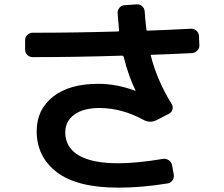

<svg xmlns="http://www.w3.org/2000/svg" viewBox="-20 -822 1040 892"><path d="M131.8 -556.6Q117.2 -556.6 106.9 -566.9Q96.7 -577.1 96.7 -591.8V-634.8Q96.7 -649.4 106.9 -659.7Q117.2 -669.9 131.8 -669.9Q330.1 -669.9 529.3 -675.8Q533.2 -675.8 533.2 -680.7Q530.3 -709 526.4 -759.8Q525.4 -774.4 534.7 -785.6Q543.9 -796.9 558.6 -797.9L615.2 -801.8Q629.9 -802.7 640.6 -793Q651.4 -783.2 652.3 -767.6Q654.3 -733.4 660.2 -684.6Q660.2 -679.7 665 -679.7Q733.4 -681.6 867.2 -688.5Q881.8 -689.5 892.6 -679.7Q903.3 -669.9 904.3 -655.3L906.2 -612.3Q907.2 -597.7 896.5 -586.9Q885.7 -576.2 871.1 -575.2Q747.1 -569.3 684.6 -567.4Q678.7 -567.4 680.7 -563.5Q709 -450.2 777.3 -338.9Q785.2 -327.1 781.2 -313Q777.3 -298.8 763.7 -293L707 -263.7Q675.8 -248 643.6 -266.6Q546.9 -319.3 443.4 -320.3Q367.2 -320.3 325.2 -289.6Q283.2 -258.8 283.2 -207Q283.2 -137.7 345.2 -100.6Q407.2 -63.5 530.3 -63.5Q616.2 -63.5 738.3 -84Q752 -85.9 764.2 -77.6Q776.4 -69.3 779.3 -54.7L787.1 -11.7Q790 2 781.7 15.1Q773.4 28.3 757.8 30.3Q637.7 49.8 530.3 49.8Q337.9 49.8 244.1 -22Q150.4 -93.8 150.4 -212.9Q150.4 -312.5 226.1 -372.6Q301.8 -432.6 436.5 -432.6Q522.5 -432.6 607.4 -400.4H609.4V-402.3Q577.1 -467.8 554.7 -557.6Q552.7 -562.5 548.8 -563.5Q338.9 -556.6 131.8 -556.6Z"/></svg>

Font: Rounded-L Mgen+ 1m bold
Style: Bold
Weight: 700
Designer: [Source Han Sans]
Ryoko NISHIZUKA  (kana & ideographs); Paul D. Hunt (Latin, Greek & Cyrillic); Wenlong ZHANG  (bopomofo
Version: Version 1.059.20150602